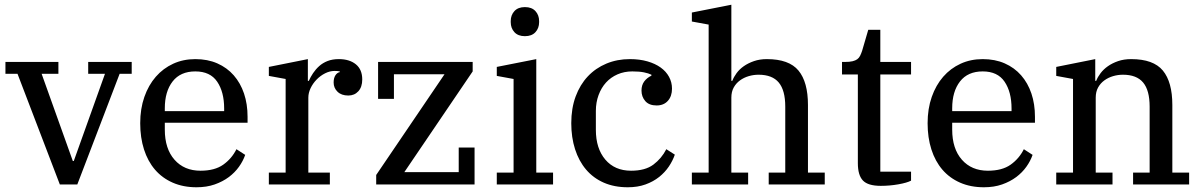

<svg xmlns="http://www.w3.org/2000/svg" viewBox="-20 -780 5083 812"><path d="M54 -468H3V-518H227V-468H156L288 -99H292L424 -468H353V-518H537V-468H486L307 0H233Z M811 12Q755 12 710.5 -7.5Q666 -27 635.5 -62.5Q605 -98 589 -148Q573 -198 573 -259Q573 -320 590.5 -370Q608 -420 639 -455.5Q670 -491 712.5 -510.5Q755 -530 806 -530Q858 -530 899 -512Q940 -494 968.5 -461.5Q997 -429 1012 -384.5Q1027 -340 1027 -286V-261H677V-232Q677 -151 718 -104.5Q759 -58 828 -58Q888 -58 924 -83.5Q960 -109 980 -149L1017 -125Q1008 -99 990.5 -74.5Q973 -50 947.5 -31Q922 -12 888 0Q854 12 811 12ZM677 -310H928V-321Q928 -391 898.5 -434.5Q869 -478 806 -478Q743 -478 710 -435.5Q677 -393 677 -322Z M1117 -50H1188V-446L1117 -459V-497L1282 -530V-438H1286Q1293 -454 1304 -470.5Q1315 -487 1330 -500.5Q1345 -514 1365.5 -522Q1386 -530 1413 -530Q1458 -530 1485 -508Q1512 -486 1512 -444Q1512 -412 1495.5 -394Q1479 -376 1453 -376Q1424 -376 1407.5 -392Q1391 -408 1391 -431Q1391 -450 1398.5 -461.5Q1406 -473 1417 -475V-478Q1413 -479 1408 -479.5Q1403 -480 1395 -480Q1375 -480 1355 -470Q1335 -460 1319 -443.5Q1303 -427 1293.5 -407Q1284 -387 1284 -367V-50H1375V0H1117Z M1571 -40 1860 -466H1646V-362H1579V-518H1979V-478L1690 -52H1920V-156H1987V0H1571Z M2200 -627Q2171 -627 2155.5 -644Q2140 -661 2140 -686V-691Q2140 -716 2155.5 -733Q2171 -750 2200 -750Q2229 -750 2244.5 -733Q2260 -716 2260 -691V-686Q2260 -661 2244.5 -644Q2229 -627 2200 -627ZM2081 -50H2152V-446L2081 -459V-497L2248 -530V-50H2319V0H2081Z M2635 12Q2578 12 2533.5 -7.5Q2489 -27 2458.5 -63Q2428 -99 2412 -149Q2396 -199 2396 -259Q2396 -322 2414.5 -372Q2433 -422 2466 -457Q2499 -492 2544.5 -511Q2590 -530 2644 -530Q2685 -530 2718 -520.5Q2751 -511 2774 -494.5Q2797 -478 2809.5 -455Q2822 -432 2822 -405Q2822 -373 2804.5 -353.5Q2787 -334 2757 -334Q2725 -334 2709 -352.5Q2693 -371 2693 -397Q2693 -420 2704.5 -435.5Q2716 -451 2735 -460V-464Q2723 -470 2703.5 -474Q2684 -478 2654 -478Q2620 -478 2591.5 -465.5Q2563 -453 2543 -431Q2523 -409 2511.5 -378Q2500 -347 2500 -311V-231Q2500 -152 2540 -105Q2580 -58 2649 -58Q2709 -58 2743.5 -84Q2778 -110 2798 -149L2834 -126Q2825 -100 2808.5 -75.5Q2792 -51 2767.5 -31.5Q2743 -12 2710 0Q2677 12 2635 12Z M2906 -50H2977V-676L2906 -689V-727L3073 -760V-438H3077Q3083 -454 3095 -470.5Q3107 -487 3125.5 -500Q3144 -513 3168.5 -521.5Q3193 -530 3223 -530Q3317 -530 3357 -481.5Q3397 -433 3397 -336V-50H3468V0H3231V-50H3301V-329Q3301 -398 3273.5 -431Q3246 -464 3188 -464Q3167 -464 3146.5 -458Q3126 -452 3109.5 -440Q3093 -428 3083 -410Q3073 -392 3073 -367V-50H3144V0H2906Z M3705 6Q3651 6 3629.5 -16.5Q3608 -39 3608 -90V-465H3541V-518H3553Q3573 -518 3585.5 -521Q3598 -524 3605.5 -529.5Q3613 -535 3617.5 -544Q3622 -553 3626 -565L3652 -654H3703V-518H3833V-465H3703V-54H3833V-16Q3816 -7 3779.5 -0.5Q3743 6 3705 6Z M4141 12Q4085 12 4040.5 -7.5Q3996 -27 3965.5 -62.5Q3935 -98 3919 -148Q3903 -198 3903 -259Q3903 -320 3920.5 -370Q3938 -420 3969 -455.5Q4000 -491 4042.5 -510.5Q4085 -530 4136 -530Q4188 -530 4229 -512Q4270 -494 4298.5 -461.5Q4327 -429 4342 -384.5Q4357 -340 4357 -286V-261H4007V-232Q4007 -151 4048 -104.5Q4089 -58 4158 -58Q4218 -58 4254 -83.5Q4290 -109 4310 -149L4347 -125Q4338 -99 4320.5 -74.5Q4303 -50 4277.5 -31Q4252 -12 4218 0Q4184 12 4141 12ZM4007 -310H4258V-321Q4258 -391 4228.5 -434.5Q4199 -478 4136 -478Q4073 -478 4040 -435.5Q4007 -393 4007 -322Z M4447 -50H4518V-446L4447 -459V-497L4612 -530V-438H4616Q4622 -454 4634.5 -470.5Q4647 -487 4665.5 -500Q4684 -513 4708.5 -521.5Q4733 -530 4764 -530Q4858 -530 4898 -481.5Q4938 -433 4938 -336V-50H5009V0H4772V-50H4842V-329Q4842 -398 4814.5 -431Q4787 -464 4729 -464Q4708 -464 4687.5 -458Q4667 -452 4650.5 -440Q4634 -428 4624 -410Q4614 -392 4614 -367V-50H4685V0H4447Z"/></svg>

Font: IBM Plex Serif Text
Style: Regular
Weight: 450
Designer: Mike Abbink, Paul van der Laan, Pieter van Rosmalen
Foundry: Bold Monday
Version: Version 3.001